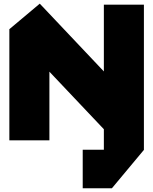

<svg xmlns="http://www.w3.org/2000/svg" viewBox="-20 -750 819 1026"><path d="M30 0V-593L244 -399V0ZM596 5 30 -593V-594L192 -730H193L749 -142V-141L597 5ZM535 50V-725H749V50ZM422 256V50H749V51L578 256Z"/></svg>

Font: Foldit ExtraBold
Style: Regular
Weight: 800
Version: Version 1.003